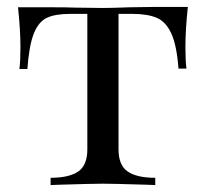

<svg xmlns="http://www.w3.org/2000/svg" viewBox="-20 -534 594 554"><path d="M515 -398Q515 -359 518 -336H495Q490 -403 474.5 -437Q459 -471 432.5 -482.5Q406 -494 361 -494H322V-103Q322 -57 348.5 -39Q375 -21 428 -21V0L403 -1Q304 -4 277 -4Q250 -4 151 -1L126 0V-21Q179 -21 205.5 -39Q232 -57 232 -103V-494H183Q139 -494 115 -482.5Q91 -471 77.5 -437Q64 -403 59 -335H36Q39 -358 39 -397Q39 -447 32 -513H128Q174 -513 198 -512L276 -511Q303 -511 355 -513L426 -514H522Q515 -448 515 -398Z"/></svg>

Font: Myanmar April Display
Style: Regular
Weight: 400
Designer: Khon Soe Zaw Thu
Foundry: Myanmar OS
Version: Version 2.50 April 12, 2019